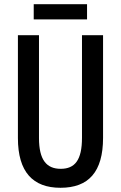

<svg xmlns="http://www.w3.org/2000/svg" viewBox="-20 -881 574 911"><path d="M393 -861H140V-789H393ZM469 -227V-714H369V-227C369 -121 335 -80 268 -80C201 -80 165 -122 165 -226V-714H65V-226C65 -65 136 10 267 10C400 10 469 -65 469 -227Z"/></svg>

Font: Noto Sans Devanagari ExtraCondensed Medium
Style: Regular
Weight: 500
Width: 2
Designer: Jelle Bosma - Monotype Design Team
Foundry: Monotype Imaging Inc.
Version: Version 2.004